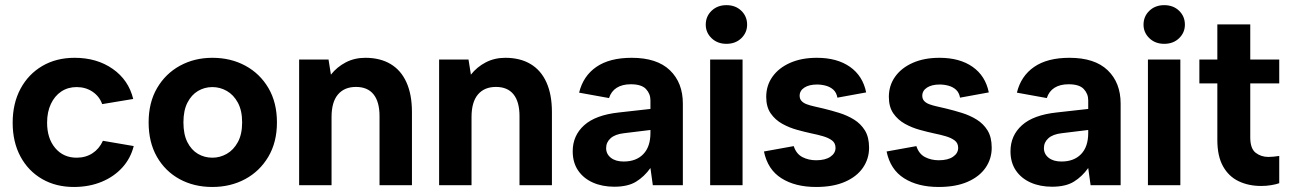

<svg xmlns="http://www.w3.org/2000/svg" viewBox="-20 -737 5142 764"><path d="M276.4 7Q203.4 7.5 147.9 -24.5Q92.4 -56.5 61.4 -114.2Q30.4 -172 30.4 -248.5Q30.4 -325.5 61.6 -383.8Q92.9 -442 148.4 -474.5Q203.9 -507 276.9 -507Q365.5 -507 428.5 -462.9Q491.6 -418.8 510.1 -343.2L386.6 -322.7Q375.6 -353.6 348.2 -372.1Q320.8 -390.5 285 -390.5Q250.1 -390.5 223.7 -372.8Q197.3 -355.1 182.4 -323.2Q167.4 -291.4 167.4 -249Q167.4 -186.2 199.8 -147.8Q232.2 -109.5 285 -109.5Q320.8 -109.5 348 -127.2Q375.1 -144.9 389.5 -176.8L512.1 -155.8Q499.6 -106.3 466.3 -69.9Q433.1 -33.6 384.5 -13.6Q336 6.5 276.4 7Z M824.9 7Q751.9 7 694.7 -24.2Q637.4 -55.5 604.4 -113.1Q571.4 -170.8 571.4 -250Q571.4 -329 605 -386.5Q638.6 -444 696.1 -475.5Q753.7 -507 824.9 -507Q898.3 -507 956.4 -475.5Q1014.5 -444 1048.2 -386.5Q1082 -329 1082 -250Q1082 -171 1047.7 -113.2Q1013.5 -55.5 955.4 -24.2Q897.3 7 824.9 7ZM825.2 -109.5Q855.2 -109.5 882.1 -124.7Q909.1 -139.9 926.3 -171.2Q943.5 -202.5 943.5 -249.9Q943.5 -297.3 926.5 -328.5Q909.6 -359.7 882.6 -375.1Q855.7 -390.5 824.9 -390.5Q794.1 -390.5 767.9 -375.1Q741.8 -359.6 725.9 -328.6Q709.9 -297.6 709.9 -250Q709.9 -202.4 725.6 -171.4Q741.3 -140.4 767.4 -124.9Q793.6 -109.5 825.2 -109.5Z M1170.3 0V-500H1287.3L1296.8 -440Q1320.8 -470.5 1355.8 -488.8Q1390.8 -507 1433.7 -507Q1492.7 -507 1534.2 -482.2Q1575.7 -457.5 1597.4 -409.2Q1619.2 -361 1619.2 -291V0H1490.2V-275Q1490.2 -331.8 1466.5 -361.4Q1442.8 -391.1 1396.5 -391.1Q1350.1 -391.1 1324.7 -360.9Q1299.3 -330.8 1299.3 -271.5V0Z M1727.3 0V-500H1844.3L1853.8 -440Q1877.8 -470.5 1912.8 -488.8Q1947.8 -507 1990.7 -507Q2049.7 -507 2091.2 -482.2Q2132.7 -457.5 2154.4 -409.2Q2176.2 -361 2176.2 -291V0H2047.2V-275Q2047.2 -331.8 2023.5 -361.4Q1999.8 -391.1 1953.5 -391.1Q1907.1 -391.1 1881.7 -360.9Q1856.3 -330.8 1856.3 -271.5V0Z M2424.3 6Q2376.4 6 2338.9 -10.7Q2301.4 -27.5 2280.1 -59Q2258.9 -90.5 2258.9 -135Q2258.9 -197.5 2304.4 -238.5Q2349.8 -279.5 2442.9 -289.5L2568.2 -303.5V-337.9Q2568.2 -363.8 2550.5 -382.7Q2532.8 -401.7 2490 -401.7Q2456.2 -401.7 2434 -387.7Q2411.9 -373.7 2403.4 -346.8L2284.4 -368.3Q2300.4 -434.4 2352.9 -470.7Q2405.4 -507 2493.5 -507Q2594.1 -507 2645.6 -457.5Q2697.2 -407.9 2697.2 -324.8V0H2577.7L2568.2 -68.4Q2543.6 -34 2510.9 -14Q2478.3 6 2424.3 6ZM2461.7 -94.3Q2511.4 -94.3 2539.8 -123.7Q2568.2 -153.1 2568.2 -207.9V-219.8L2462.5 -206.9Q2427.7 -202.9 2409.8 -187Q2391.9 -171 2391.9 -147.6Q2391.9 -124.2 2410.6 -109.3Q2429.3 -94.3 2461.7 -94.3Z M2805.8 0V-500H2934.8V0ZM2870.6 -562.6Q2834.9 -562.6 2811.6 -584.9Q2788.3 -607.3 2788.3 -638.8Q2788.3 -671.9 2811.6 -694.2Q2834.9 -716.5 2870.6 -716.5Q2906.7 -716.5 2929.8 -694.2Q2952.9 -671.9 2952.9 -638.8Q2952.9 -607.3 2929.8 -584.9Q2906.7 -562.6 2870.6 -562.6Z M3227.1 7Q3144.4 7 3089.6 -27.6Q3034.8 -62.1 3019.9 -134.2L3138.4 -155.6Q3148.3 -124.8 3172.7 -112Q3197.1 -99.3 3227.5 -99.3Q3263.9 -99.3 3284.3 -113.3Q3304.7 -127.2 3304.7 -148.6Q3304.7 -167.5 3291 -178Q3277.3 -188.4 3255.1 -194.9Q3232.9 -201.4 3207.9 -206.4Q3182.5 -211.9 3151.7 -220.4Q3120.9 -228.8 3092.9 -244.3Q3064.9 -259.8 3046.9 -285.6Q3028.9 -311.4 3028.9 -351.4Q3028.9 -396.9 3053.9 -431.9Q3078.9 -467 3124.2 -487Q3169.4 -507 3230.5 -507Q3310.7 -507 3361.9 -471.2Q3413.2 -435.4 3426.6 -369.3L3312.2 -348.4Q3308.7 -368.3 3296.3 -379.8Q3283.8 -391.2 3266.4 -395.9Q3249 -400.7 3231 -400.7Q3199.7 -400.7 3180.8 -388.5Q3161.9 -376.3 3161.9 -355.9Q3161.9 -343.5 3169.4 -335.3Q3176.8 -327 3190.3 -322.1Q3203.8 -317.1 3220.7 -313.4Q3237.7 -309.6 3256.6 -305.1Q3287.6 -297.6 3319.6 -287.7Q3351.6 -277.7 3378.4 -261.2Q3405.2 -244.6 3421.7 -217.9Q3438.2 -191.1 3438.2 -149.1Q3438.2 -105.1 3413.7 -69.5Q3389.2 -34 3342.1 -13.5Q3295.1 7 3227.1 7Z M3715.1 7Q3632.4 7 3577.6 -27.6Q3522.8 -62.1 3507.9 -134.2L3626.4 -155.6Q3636.3 -124.8 3660.7 -112Q3685.1 -99.3 3715.5 -99.3Q3751.9 -99.3 3772.3 -113.3Q3792.7 -127.2 3792.7 -148.6Q3792.7 -167.5 3779 -178Q3765.3 -188.4 3743.1 -194.9Q3720.9 -201.4 3695.9 -206.4Q3670.5 -211.9 3639.7 -220.4Q3608.9 -228.8 3580.9 -244.3Q3552.9 -259.8 3534.9 -285.6Q3516.9 -311.4 3516.9 -351.4Q3516.9 -396.9 3541.9 -431.9Q3566.9 -467 3612.2 -487Q3657.4 -507 3718.5 -507Q3798.7 -507 3849.9 -471.2Q3901.2 -435.4 3914.6 -369.3L3800.2 -348.4Q3796.7 -368.3 3784.3 -379.8Q3771.8 -391.2 3754.4 -395.9Q3737 -400.7 3719 -400.7Q3687.7 -400.7 3668.8 -388.5Q3649.9 -376.3 3649.9 -355.9Q3649.9 -343.5 3657.4 -335.3Q3664.8 -327 3678.3 -322.1Q3691.8 -317.1 3708.7 -313.4Q3725.7 -309.6 3744.6 -305.1Q3775.6 -297.6 3807.6 -287.7Q3839.6 -277.7 3866.4 -261.2Q3893.2 -244.6 3909.7 -217.9Q3926.2 -191.1 3926.2 -149.1Q3926.2 -105.1 3901.7 -69.5Q3877.2 -34 3830.1 -13.5Q3783.1 7 3715.1 7Z M4166.3 6Q4118.4 6 4080.9 -10.7Q4043.4 -27.5 4022.1 -59Q4000.9 -90.5 4000.9 -135Q4000.9 -197.5 4046.4 -238.5Q4091.8 -279.5 4184.9 -289.5L4310.2 -303.5V-337.9Q4310.2 -363.8 4292.5 -382.7Q4274.8 -401.7 4232 -401.7Q4198.2 -401.7 4176 -387.7Q4153.9 -373.7 4145.4 -346.8L4026.4 -368.3Q4042.4 -434.4 4094.9 -470.7Q4147.4 -507 4235.5 -507Q4336.1 -507 4387.6 -457.5Q4439.2 -407.9 4439.2 -324.8V0H4319.7L4310.2 -68.4Q4285.6 -34 4252.9 -14Q4220.3 6 4166.3 6ZM4203.7 -94.3Q4253.4 -94.3 4281.8 -123.7Q4310.2 -153.1 4310.2 -207.9V-219.8L4204.5 -206.9Q4169.7 -202.9 4151.8 -187Q4133.9 -171 4133.9 -147.6Q4133.9 -124.2 4152.6 -109.3Q4171.3 -94.3 4203.7 -94.3Z M4547.8 0V-500H4676.8V0ZM4612.6 -562.6Q4576.9 -562.6 4553.6 -584.9Q4530.3 -607.3 4530.3 -638.8Q4530.3 -671.9 4553.6 -694.2Q4576.9 -716.5 4612.6 -716.5Q4648.7 -716.5 4671.8 -694.2Q4694.9 -671.9 4694.9 -638.8Q4694.9 -607.3 4671.8 -584.9Q4648.7 -562.6 4612.6 -562.6Z M5070.3 -8Q5057.8 -3.5 5038.7 -0.3Q5019.7 3 4998.1 3Q4948.5 3 4909 -15.8Q4869.5 -34.5 4846.7 -75.1Q4824 -115.6 4824 -180.2V-405.2H4752.5V-500H4824V-640H4955V-500H5070.3V-405.2H4955V-190.2Q4955 -145.9 4976.4 -129.2Q4997.9 -112.5 5027.3 -112.5Q5036.3 -112.5 5048.5 -113.7Q5060.8 -115 5070.3 -116.5Z"/></svg>

Font: Envelope Sans Variable
Style: Regular
Weight: 500
Designer: Andreas Rasmussen / Norman Anderson
Foundry: mail.de GmbH
Version: Version 1.150